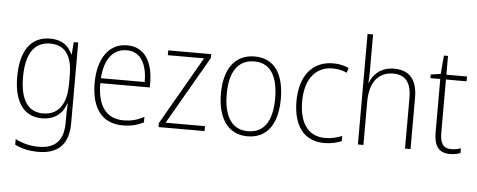

<svg xmlns="http://www.w3.org/2000/svg" viewBox="-59 -917 3265 1315"><g transform="rotate(5 1573.0 -259.5)"><path d="M256 -539C121 -539 53 -434 53 -260C53 -81 125 10 246 10C330 10 387 -33 411 -106H414C411 -71 411 -44 411 -12V27C411 142 360 206 241 206C177 206 124 190 80 167V206C123 227 174 241 241 241C389 241 449 160 449 24V-529H418L412 -444H409C384 -499 339 -539 256 -539ZM258 -505C372 -505 411 -420 411 -299V-239C411 -130 375 -24 250 -24C148 -24 93 -104 93 -260C93 -412 144 -505 258 -505Z M786 -539C652 -539 585 -421 585 -262C585 -99 653 10 801 10C858 10 901 -1 945 -23V-61C893 -34 856 -25 802 -25C685 -25 623 -110 624 -265H964V-297C964 -431 911 -539 786 -539ZM786 -505C883 -505 927 -418 926 -299H625C634 -435 694 -505 786 -505Z M1364 0V-34H1093L1363 -502V-529H1068V-496H1317L1047 -27V0Z M1865 -265C1865 -428 1803 -539 1662 -539C1528 -539 1453 -438 1453 -266C1453 -97 1525 10 1659 10C1797 10 1865 -97 1865 -265ZM1493 -266C1493 -417 1549 -505 1662 -505C1780 -505 1826 -406 1826 -265C1826 -115 1774 -25 1659 -25C1546 -25 1493 -117 1493 -266Z M2188 10C2234 10 2276 0 2306 -14V-49C2271 -34 2231 -25 2190 -25C2065 -25 2012 -124 2012 -261C2012 -413 2083 -504 2201 -504C2233 -504 2267 -498 2299 -483L2309 -516C2278 -531 2243 -539 2201 -539C2060 -539 1973 -434 1973 -260C1973 -96 2043 10 2188 10Z M2456 -504V-760H2418V0H2456V-296C2456 -438 2520 -505 2618 -505C2696 -505 2742 -459 2742 -349V0H2780V-354C2780 -480 2723 -539 2621 -539C2529 -539 2477 -486 2456 -428H2453C2455 -454 2456 -474 2456 -504Z M3057 -24C2998 -24 2980 -62 2980 -135V-496H3122V-529H2980V-658H2952L2941 -531L2873 -521V-496H2941V-133C2941 -39 2971 10 3052 10C3082 10 3104 4 3123 -3V-36C3105 -29 3083 -24 3057 -24Z"/></g></svg>

Font: Noto Sans SemiCondensed ExtraLight
Style: Regular
Weight: 200
Width: 4
Designer: Monotype Design Team
Foundry: Monotype Imaging Inc.
Version: Version 2.013